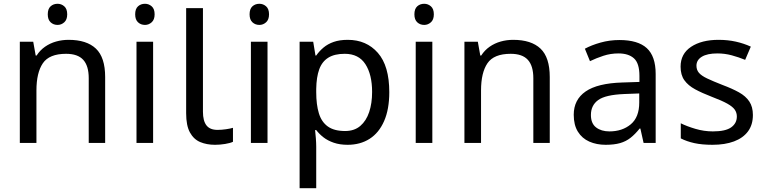

<svg xmlns="http://www.w3.org/2000/svg" viewBox="-20 -757 4053 1017"><path d="M285 -737Q305 -737 320.5 -723.5Q336 -710 336 -681Q336 -653 320.5 -639Q305 -625 285 -625Q263 -625 248 -639Q233 -653 233 -681Q233 -710 248 -723.5Q263 -737 285 -737ZM343 -546Q439 -546 488 -499.5Q537 -453 537 -349V0H450V-343Q450 -408 421 -440Q392 -472 330 -472Q241 -472 207 -422Q173 -372 173 -278V0H85V-536H156L169 -463H174Q192 -491 218.5 -509.5Q245 -528 277 -537Q309 -546 343 -546Z M791 -536V0H703V-536ZM748 -737Q768 -737 783.5 -723.5Q799 -710 799 -681Q799 -653 783.5 -639Q768 -625 748 -625Q726 -625 711 -639Q696 -653 696 -681Q696 -710 711 -723.5Q726 -737 748 -737Z M1119 10Q1075 10 1040.5 -4.5Q1006 -19 986 -55.5Q966 -92 966 -157V-714H1055V-165Q1055 -117 1073.5 -93Q1092 -69 1132 -69Q1154 -69 1177.5 -72.5Q1201 -76 1214 -80V-6Q1200 1 1172.5 5.5Q1145 10 1119 10Z M1397 -536V0H1309V-536ZM1354 -737Q1374 -737 1389.5 -723.5Q1405 -710 1405 -681Q1405 -653 1389.5 -639Q1374 -625 1354 -625Q1332 -625 1317 -639Q1302 -653 1302 -681Q1302 -710 1317 -723.5Q1332 -737 1354 -737Z M1822 -546Q1921 -546 1981.5 -477Q2042 -408 2042 -269Q2042 -178 2014.5 -115.5Q1987 -53 1937.5 -21.5Q1888 10 1821 10Q1780 10 1748 -1Q1716 -12 1693.5 -29.5Q1671 -47 1655 -68H1649Q1651 -51 1653 -25Q1655 1 1655 20V240H1567V-536H1639L1651 -463H1655Q1671 -486 1693.5 -505Q1716 -524 1747.5 -535Q1779 -546 1822 -546ZM1806 -472Q1752 -472 1719 -451.5Q1686 -431 1671 -390Q1656 -349 1655 -286V-269Q1655 -203 1669 -157Q1683 -111 1716.5 -87Q1750 -63 1808 -63Q1857 -63 1888.5 -90Q1920 -117 1935.5 -163.5Q1951 -210 1951 -270Q1951 -362 1915.5 -417Q1880 -472 1806 -472Z M2270 -536V0H2182V-536ZM2227 -737Q2247 -737 2262.5 -723.5Q2278 -710 2278 -681Q2278 -653 2262.5 -639Q2247 -625 2227 -625Q2205 -625 2190 -639Q2175 -653 2175 -681Q2175 -710 2190 -723.5Q2205 -737 2227 -737Z M2698 -546Q2794 -546 2843 -499.5Q2892 -453 2892 -349V0H2805V-343Q2805 -408 2776 -440Q2747 -472 2685 -472Q2596 -472 2562 -422Q2528 -372 2528 -278V0H2440V-536H2511L2524 -463H2529Q2547 -491 2573.5 -509.5Q2600 -528 2632 -537Q2664 -546 2698 -546Z M3261 -545Q3359 -545 3406 -502Q3453 -459 3453 -365V0H3389L3372 -76H3368Q3345 -47 3320.5 -27.5Q3296 -8 3264.5 1Q3233 10 3188 10Q3140 10 3101.5 -7Q3063 -24 3041 -59.5Q3019 -95 3019 -149Q3019 -229 3082 -272.5Q3145 -316 3276 -320L3367 -323V-355Q3367 -422 3338 -448Q3309 -474 3256 -474Q3214 -474 3176 -461.5Q3138 -449 3105 -433L3078 -499Q3113 -518 3161 -531.5Q3209 -545 3261 -545ZM3287 -259Q3187 -255 3148.5 -227Q3110 -199 3110 -148Q3110 -103 3137.5 -82Q3165 -61 3208 -61Q3276 -61 3321 -98.5Q3366 -136 3366 -214V-262Z M3968 -148Q3968 -96 3942 -61Q3916 -26 3868 -8Q3820 10 3754 10Q3698 10 3657.5 1Q3617 -8 3586 -24V-104Q3618 -88 3663.5 -74.5Q3709 -61 3756 -61Q3823 -61 3853 -82.5Q3883 -104 3883 -140Q3883 -160 3872 -176Q3861 -192 3832.5 -208Q3804 -224 3751 -244Q3699 -264 3662 -284Q3625 -304 3605 -332Q3585 -360 3585 -404Q3585 -472 3640.5 -509Q3696 -546 3786 -546Q3835 -546 3877.5 -536.5Q3920 -527 3957 -510L3927 -440Q3893 -454 3856 -464Q3819 -474 3780 -474Q3726 -474 3697.5 -456.5Q3669 -439 3669 -409Q3669 -387 3682 -371.5Q3695 -356 3725.5 -341.5Q3756 -327 3807 -307Q3858 -288 3894 -268Q3930 -248 3949 -219.5Q3968 -191 3968 -148Z"/></svg>

Font: uguzrati85
Style: Book
Weight: 400
Designer: Jelle Bosma - Monotype Design Team, Universal Thirst
Foundry: Monotype Imaging Inc.
Version: Version 2.106